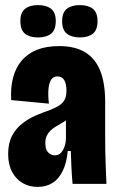

<svg xmlns="http://www.w3.org/2000/svg" viewBox="-20 -722 459 754"><path d="M128 12Q95 12 69 -3Q43 -18 27.5 -47Q12 -76 12 -117Q12 -160 27.5 -189Q43 -218 67.5 -237Q92 -256 119.5 -268Q147 -280 171 -288Q197 -298 212 -307.5Q227 -317 234 -331Q241 -345 241 -366Q241 -392 232.5 -407Q224 -422 206 -422Q190 -422 181.5 -410Q173 -398 170.5 -374.5Q168 -351 172 -315L24 -329Q21 -378 31.5 -417.5Q42 -457 65.5 -484.5Q89 -512 125.5 -526.5Q162 -541 213 -541Q274 -541 314 -517Q354 -493 373.5 -444.5Q393 -396 393 -321V-188Q393 -157 393.5 -125Q394 -93 395.5 -61Q397 -29 398 0H265Q262 -34 260.5 -65Q259 -96 258 -129H246Q242 -83 226.5 -51Q211 -19 186 -3.5Q161 12 128 12ZM195 -112Q206 -112 214 -117.5Q222 -123 227.5 -133Q233 -143 236 -154.5Q239 -166 239 -178V-264L264 -272Q255 -260 243.5 -252Q232 -244 219.5 -237Q207 -230 196 -223Q185 -216 177 -208Q169 -200 163.5 -188.5Q158 -177 158 -160Q158 -134 169.5 -123Q181 -112 195 -112ZM294 -575Q262 -575 243 -589.5Q224 -604 224 -639Q224 -673 242.5 -687.5Q261 -702 294 -702Q326 -702 344.5 -687.5Q363 -673 363 -639Q363 -604 344.5 -589.5Q326 -575 294 -575ZM129 -575Q97 -575 78.5 -589.5Q60 -604 60 -640Q60 -673 78.5 -687.5Q97 -702 129 -702Q162 -702 180.5 -687.5Q199 -673 199 -640Q199 -604 180.5 -589.5Q162 -575 129 -575Z"/></svg>

Font: Bricolage Grotesque 72pt Condensed ExtraBold
Style: Regular
Weight: 800
Width: 3
Designer: Mathieu Triay
Foundry: Atelier Triay
Version: Version 1.001;gftools[0.9.33.dev8+g029e19f]